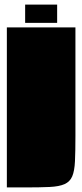

<svg xmlns="http://www.w3.org/2000/svg" viewBox="-20 -720 360 840"><path d="M10 100V-600H310V-125Q310 -58 308 -15Q306 28 296 51.5Q286 75 262.5 85.5Q239 96 197 98Q155 100 88 100ZM90 -700H230V-620H90Z"/></svg>

Font: Badeen Display
Style: Regular
Weight: 400
Version: Version 1.000; ttfautohint (v1.8.4.7-5d5b)